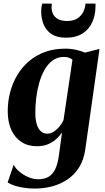

<svg xmlns="http://www.w3.org/2000/svg" viewBox="-20 -822 600 1093"><path d="M466 25.5Q457.5 88 429.8 131.5Q402 175 361.8 201.2Q321.5 227.5 274.5 239.5Q227.5 251.5 179 251.5Q146 251.5 116.2 247Q86.5 242.5 62.5 234.5Q38.5 226.5 23.5 216.5L58 116Q67.5 136 90 155Q112.5 174 141 186.2Q169.5 198.5 198 198.5Q232 198.5 255.8 184.8Q279.5 171 294 141.8Q308.5 112.5 315 65L333 -67.5Q319.5 -47.5 299.2 -29.5Q279 -11.5 252 -0.5Q225 10.5 191.5 10.5Q139.5 10.5 102 -13.8Q64.5 -38 44.2 -83Q24 -128 24 -189Q24 -243.5 37.5 -295.8Q51 -348 77.5 -393Q104 -438 143.5 -472.2Q183 -506.5 235.2 -525.8Q287.5 -545 352.5 -545Q383.5 -545 413.2 -538.2Q443 -531.5 464 -522.5L546.5 -543.5ZM392.5 -482Q385 -488.5 373.2 -493.2Q361.5 -498 344.5 -498Q307 -498 279.5 -477.8Q252 -457.5 233 -423.5Q214 -389.5 202.5 -347.8Q191 -306 186 -262.5Q181 -219 181 -180.5Q181 -149 186 -126.5Q191 -104 200.2 -89.5Q209.5 -75 222 -68Q234.5 -61 249 -61Q268 -61 286 -72.5Q304 -84 318.5 -101.8Q333 -119.5 341.5 -138ZM355 -607.5Q304.5 -607.5 273.8 -627.8Q243 -648 228.8 -681.8Q214.5 -715.5 214.5 -757Q214.5 -772.5 216.5 -783.2Q218.5 -794 220.5 -801.5H275.5Q275 -797.5 274.2 -792.5Q273.5 -787.5 273.5 -780Q273.5 -759 282.5 -741.2Q291.5 -723.5 311 -713Q330.5 -702.5 362.5 -702.5Q399 -702.5 421.5 -717.8Q444 -733 454.8 -755.8Q465.5 -778.5 466.5 -801.5H523.5Q523.5 -797.5 523.8 -793Q524 -788.5 523.5 -782Q523 -735 505 -695.2Q487 -655.5 450 -631.5Q413 -607.5 355 -607.5Z"/></svg>

Font: Merriweather 72pt ExtraBold
Style: Italic
Weight: 800
Italic angle: -7.8°
Version: Version 2.101